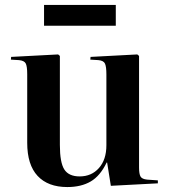

<svg xmlns="http://www.w3.org/2000/svg" viewBox="-20 -742 683 776"><path d="M252 14Q174 14 132 -31Q90 -76 90 -165V-442Q90 -474 84 -485.5Q78 -497 57 -499L24 -501L25 -512L215 -522L222 -516V-156Q222 -85 240 -57Q258 -29 302 -29Q350 -29 380 -63Q410 -97 410 -155V-441Q410 -472 404.5 -484.5Q399 -497 378 -499L345 -501L346 -512L535 -522L542 -516V-65Q542 -39 548 -28.5Q554 -18 575 -16L618 -13V-1L428 9L413 -85H411Q385 -31 346.5 -8.5Q308 14 252 14ZM158 -638V-722H448V-638Z"/></svg>

Font: Literata 72pt SemiBold
Style: Regular
Weight: 600
Designer: Latin by Veronika Burian and Jose Scaglione. Greek by Irene Vlachou. Cyrillic by Vera Evstafieva.
Foundry: TypeTogether
Version: Version 3.002